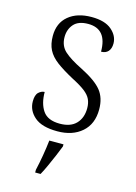

<svg xmlns="http://www.w3.org/2000/svg" viewBox="-117 -606 630 890"><g transform="rotate(15 198.5 -161.0)"><path d="M192 10Q118 10 82.5 -20.5Q47 -51 47 -95Q47 -126 60.5 -138.5Q74 -151 89 -151Q89 -96 112.5 -61.5Q136 -27 194 -27Q246 -27 272.5 -55Q299 -83 299 -129Q299 -153 290.5 -171.5Q282 -190 260 -207Q238 -224 197 -245Q147 -272 116.5 -295Q86 -318 72 -345.5Q58 -373 58 -412Q58 -474 99.5 -508.5Q141 -543 210 -543Q274 -543 306.5 -515Q339 -487 339 -450Q339 -426 327 -412.5Q315 -399 293 -399Q293 -508 203 -508Q156 -508 134 -483Q112 -458 112 -421Q112 -379 140 -353.5Q168 -328 227 -299Q298 -263 326 -228Q354 -193 354 -138Q354 -68 309.5 -29Q265 10 192 10ZM143 208Q151 173 157.5 135Q164 97 168 61H236V71Q228 92 216.5 119Q205 146 192.5 173.5Q180 201 169 221H143Z"/></g></svg>

Font: Noto Serif Tamil SemiCondensed Light
Style: Regular
Weight: 300
Width: 4
Designer: Indian Type Foundry, Tom Grace, and the Monotype Design Team
Foundry: Monotype Imaging Inc.
Version: Version 2.004; ttfautohint (v1.8.4.7-5d5b)